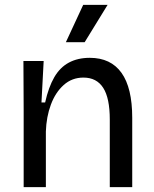

<svg xmlns="http://www.w3.org/2000/svg" viewBox="-20 -767 631 787"><path d="M77 0V-315L76 -517H159L150 -347H165Q179 -410 202.5 -450.5Q226 -491 262.5 -510.5Q299 -530 348 -530Q434 -530 478 -468.5Q522 -407 522 -284V0H430V-277Q430 -365 403 -407Q376 -449 322 -449Q275 -449 241 -418.5Q207 -388 188.5 -338Q170 -288 168 -228V0ZM327 -594H250L321 -747H421Z"/></svg>

Font: Bricolage Grotesque 20pt
Style: Regular
Weight: 400
Version: Version 1.001;gftools[0.9.33.dev8+g029e19f]